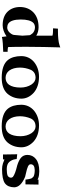

<svg xmlns="http://www.w3.org/2000/svg" viewBox="718 -1407 705 2181"><g transform="rotate(90 1070.5 -316.5)"><path d="M119.4 -342.2C80 -302.6 60 -252.3 59.6 -191.1C59.8 -133.6 77.6 -86.4 112.9 -49.6C148.9 -13.1 199.7 5.3 265.4 5.9C308.1 5.6 350.7 -9.1 393 -38.2L399.8 14.6L425.2 9.2C442.4 5.6 490.1 2.3 568.4 -0.7V-50.8H548.8C531.3 -52.2 519.8 -54 514.5 -56.2C512.7 -104.6 511.7 -174.1 511.7 -264.4C512.4 -400.1 514.6 -528.2 518.4 -648.8L491.7 -639.6C457.1 -628 402.2 -622.2 327.1 -622.1H305.6L301.7 -566.7C337.4 -566.3 359.4 -565.3 367.8 -563.7C375.8 -562.2 381.6 -560.8 385.4 -559.5V-376.1C357.3 -393.2 325.3 -401.9 289.4 -402.3C217 -402.1 160.4 -382 119.4 -342.2ZM349.8 -73.2C333.1 -55.8 314.4 -46.7 294 -45.9C276.1 -46.1 260.7 -50.2 247.8 -58.2C217.2 -79.4 201.8 -126.4 201.4 -199.2C201.6 -269.2 214.4 -317.1 240 -342.9C252.7 -354.6 269.5 -360.8 290.5 -361.3C305.2 -361.2 319 -358.2 332.1 -352.5C344 -346.8 353.1 -340.2 359.5 -332.9C365.9 -324.6 371.4 -317 376 -310.1L379.9 -301.5L385.3 -218L377.4 -128.7V-127.9C377.1 -111.3 367.9 -93 349.8 -73.2Z M781.6 -68.8C759.4 -99.5 748.1 -140 747.8 -190.4C747.9 -232.1 756.2 -272.7 772.6 -312.3C780 -329.2 791.5 -343 807.2 -353.6C822.3 -362.9 840.8 -367.8 863 -368.2C893.4 -367.8 919.2 -352.1 940.2 -321.2C962.8 -286.2 974.3 -244.9 974.6 -197.3C974.5 -140.3 963.9 -96.8 943 -66.7C924.4 -41.3 898.5 -28.2 865.3 -27.3C830.5 -27.7 802.6 -41.5 781.6 -68.8ZM683.9 -350.5C640 -312.5 617.7 -264.4 617.2 -206C617.4 -142 632.1 -91.3 661.5 -53.9C699.2 -7.4 766 16.1 861.8 16.6C946 16.3 1007.3 -5.8 1045.7 -49.7C1081.9 -92.5 1100.2 -144.9 1100.6 -206.9C1100.3 -259.2 1078.2 -305.7 1034.3 -346.5C988.7 -386.5 928.1 -406.7 852.5 -407.2C786.4 -407 730.2 -388.1 683.9 -350.5Z M1334.3 -68.8C1312.1 -99.5 1300.9 -140 1300.5 -190.4C1300.7 -232.1 1308.9 -272.7 1325.4 -312.3C1332.8 -329.2 1344.3 -343 1360 -353.6C1375 -362.9 1393.6 -367.8 1415.7 -368.2C1446.2 -367.8 1471.9 -352.1 1493 -321.2C1515.5 -286.2 1527 -244.9 1527.4 -197.3C1527.2 -140.3 1516.7 -96.8 1495.8 -66.7C1477.2 -41.3 1451.3 -28.2 1418 -27.3C1383.2 -27.7 1355.3 -41.5 1334.3 -68.8ZM1236.7 -350.5C1192.7 -312.5 1170.5 -264.4 1169.9 -206C1170.1 -142 1184.8 -91.3 1214.2 -53.9C1251.9 -7.4 1318.7 16.1 1414.5 16.6C1498.7 16.3 1560 -5.8 1598.4 -49.7C1634.6 -92.5 1652.9 -144.9 1653.3 -206.9C1653 -259.2 1630.9 -305.7 1587.1 -346.5C1541.4 -386.5 1480.8 -406.7 1405.2 -407.2C1339.1 -407 1282.9 -388.1 1236.7 -350.5Z M1792.1 -14.6C1803.6 -9.5 1818.4 -3.7 1836.4 2.7C1857.4 9.1 1878.9 12.4 1901.1 12.7C1977.6 12.6 2031 1.9 2061.2 -19.2C2091.7 -41.6 2107.2 -77.1 2107.7 -125.6C2107.1 -175.1 2067.3 -216.3 1988.4 -249.2C1979.3 -251.6 1965.6 -254.9 1947.1 -259.1C1929.3 -263.2 1914.9 -266.7 1904 -269.7C1893.1 -272.7 1882 -276.7 1870.9 -281.7C1862.8 -285.6 1856.1 -290.4 1850.9 -296.2C1847.9 -301.4 1846.3 -307.6 1846 -314.8C1846.2 -327.2 1851.6 -337.7 1862.1 -346.4C1874.4 -354 1891.1 -358.1 1912.1 -358.5C1946.1 -358.4 1971.1 -353.5 1987 -344C1993.1 -338.2 1998.4 -332.5 2002.9 -326.9C2005.8 -322.8 2008.4 -316.4 2010.6 -307.7C2012.9 -299.1 2014.4 -292.4 2015.1 -287.6C2015.9 -282.9 2017.6 -271.4 2020.5 -253.2H2074.2L2076.8 -401.4H2020.7L2019.7 -390.8C2015.2 -393.2 2009.5 -395.8 2002.6 -398.8C1982 -406.1 1956.4 -409.9 1925.8 -410.2C1863.8 -409.9 1817.4 -397.2 1786.6 -371.9C1755.8 -348.1 1740.1 -315.7 1739.6 -274.8C1739.8 -244.7 1750.9 -220.3 1772.8 -201.6C1792.6 -185.5 1820.9 -171.6 1857.6 -160C1923.9 -144.4 1967.9 -127.9 1989.6 -110.4C1994.9 -103.9 1997.8 -97.1 1998.4 -90C1998.1 -72.3 1990.4 -59.3 1975.4 -50.9C1958.7 -44.2 1933.9 -40.7 1901.1 -40.5C1863.6 -40.7 1836.5 -50.4 1819.5 -69.3C1802 -90.4 1791.6 -113.8 1788.3 -139.6L1786.7 -153.7L1732.4 -159.4L1735 2H1789.2Z"/></g></svg>

Font: Bentham
Style: Bold
Weight: 700
Version: Version 002.001